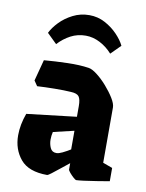

<svg xmlns="http://www.w3.org/2000/svg" viewBox="-80 -742 616 811"><g transform="rotate(10 228.0 -337.0)"><path d="M179 11Q99 11 64 -31Q29 -73 29 -133Q29 -179 47 -228L260 -253V-299Q260 -328 251.5 -339.5Q243 -351 217 -352Q188 -354 146 -353.5Q104 -353 72 -351L57 -373L81 -464Q128 -468 181 -469.5Q234 -471 273 -465Q288 -463 310 -446Q332 -429 353 -405Q374 -381 388.5 -357.5Q403 -334 403 -318V-81L444 -66V-9Q420 -5 389.5 0Q359 5 335 8Q311 11 303 11Q300 11 291 3Q282 -5 274 -14.5Q266 -24 266 -28V-55Q248 -41 229 -25.5Q210 -10 196 0.5Q182 11 179 11ZM167 -139Q167 -120 174.5 -103.5Q182 -87 201 -87Q211 -87 226.5 -94.5Q242 -102 260 -113V-193L171 -172Q167 -156 167 -139ZM238 -685Q274 -685 305 -668.5Q336 -652 359 -628Q382 -604 393 -581L352 -540Q329 -566 299 -581.5Q269 -597 238 -597Q203 -597 173.5 -581.5Q144 -566 120 -540L78 -581Q89 -604 112 -628Q135 -652 167.5 -668.5Q200 -685 238 -685Z"/></g></svg>

Font: Grenze Gotisch ExtraBold
Style: Regular
Weight: 800
Designer: Renata Polastri
Foundry: Omnibus-Type
Version: Version 1.001